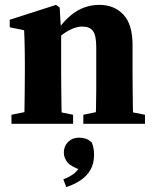

<svg xmlns="http://www.w3.org/2000/svg" viewBox="-20 -508 637 788"><path d="M27 0V-37L116 -55H191L280 -37V0ZM78 0Q80 -24 80.5 -61Q81 -98 81.5 -138Q82 -178 82 -210V-257Q82 -286 81.5 -306.5Q81 -327 80.5 -345.5Q80 -364 79 -384L20 -396V-427L210 -488L225 -477L231 -373V-370V-210Q231 -178 231.5 -138Q232 -98 232.5 -61Q233 -24 235 0ZM322 0V-37L409 -55H484L575 -37V0ZM371 0Q373 -24 374 -61Q375 -98 375 -137.5Q375 -177 375 -210V-315Q375 -363 361.5 -381Q348 -399 318 -399Q300 -399 279.5 -391Q259 -383 238 -367.5Q217 -352 198 -330L195 -380H212Q240 -419 267.5 -442.5Q295 -466 325 -477Q355 -488 388 -488Q449 -488 486.5 -448Q524 -408 524 -323V-210Q524 -177 524.5 -137.5Q525 -98 525.5 -61Q526 -24 528 0ZM366 127Q366 164 351 189.5Q336 215 310.5 232Q285 249 252 260L240 228Q269 217 286 202.5Q303 188 316 163L317 191Q274 178 258 159.5Q242 141 242 118Q242 92 259.5 74.5Q277 57 304 57Q319 57 331.5 61Q344 65 357 77Q362 90 364 102Q366 114 366 127Z"/></svg>

Font: Source Serif 4 36pt
Style: Bold
Weight: 700
Designer: Frank Grießhammer
Foundry: Adobe Systems Incorporated
Version: Version 4.004;hotconv 1.0.116;makeotfexe 2.5.65601